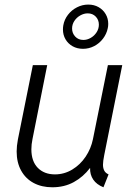

<svg xmlns="http://www.w3.org/2000/svg" viewBox="-20 -794 573 822"><path d="M51.3 -145.5Q51.3 -168.5 56.6 -196.8L120.6 -515.1H182.1L119.1 -198.7Q114.3 -175.8 114.3 -154.8Q114.3 -103.5 141.8 -75.4Q169.4 -47.4 215.3 -47.4Q254.9 -47.4 289.3 -68.1Q323.7 -88.9 346.7 -123.3Q369.6 -157.7 377.9 -198.2L441.9 -515.1H503.4L426.3 -130.4Q420.9 -103.5 420.9 -88.9Q420.9 -74.2 426.3 -63.7Q431.6 -53.2 444.8 -47.4L422.9 7.8Q393.6 -3.9 379.2 -25.1Q364.7 -46.4 365.7 -75.2Q336.4 -36.6 295.9 -14.4Q255.4 7.8 204.1 7.8Q158.7 7.8 124.3 -10.5Q89.8 -28.8 70.6 -63.5Q51.3 -98.1 51.3 -145.5ZM249.5 -668Q249.5 -676.8 251 -685.5Q255.4 -710.4 271 -730.7Q286.6 -751 309.6 -762.7Q332.5 -774.4 357.9 -774.4Q382.8 -774.4 402.1 -763.4Q421.4 -752.4 432.4 -733.6Q443.4 -714.8 443.4 -691.9Q443.4 -681.6 441.4 -673.3Q436.5 -648.9 421.1 -628.7Q405.8 -608.4 383.3 -596.7Q360.8 -585 335.4 -585Q310.5 -585 291 -595.9Q271.5 -606.9 260.5 -625.7Q249.5 -644.5 249.5 -668ZM403.3 -688.5Q403.3 -709 389.9 -722.9Q376.5 -736.8 355.5 -736.8Q339.4 -736.8 323.7 -728Q308.1 -719.2 298.3 -704.3Q288.6 -689.5 288.6 -671.9Q288.6 -651.9 302 -637.5Q315.4 -623 336.9 -623Q353 -623 368.4 -631.8Q383.8 -640.6 393.6 -655.8Q403.3 -670.9 403.3 -688.5Z"/></svg>

Font: Reddit Sans Vanilla Light
Style: Italic
Weight: 300
Italic angle: -11.25°
Designer: Stephen Hutchings
Version: Version 1.013